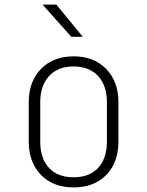

<svg xmlns="http://www.w3.org/2000/svg" viewBox="-20 -805 640 835"><path d="M105 -190V-360Q105 -451 158.5 -505.5Q212 -560 300 -560Q388 -560 441.5 -505.5Q495 -451 495 -360V-190Q495 -98 442 -44Q389 10 300 10Q211 10 158 -44.5Q105 -99 105 -190ZM445 -190V-360Q445 -433 406.5 -474.5Q368 -516 300 -516Q232 -516 193.5 -474.5Q155 -433 155 -360V-190Q155 -116 193 -75Q231 -34 300 -34Q369 -34 407 -75Q445 -116 445 -190ZM340 -645H290L165 -785H225Z"/></svg>

Font: JetBrains Mono Extra Light
Style: Regular
Weight: 200
Monospace: yes
Designer: Philipp Nurullin, Konstantin Bulenkov
Foundry: JetBrains
Version: 2.002